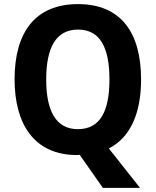

<svg xmlns="http://www.w3.org/2000/svg" viewBox="-20 -745 758 935"><path d="M667 -358C667 -587 568 -725 360 -725C151 -725 51 -587 51 -359C51 -140 147 10 355 10C359 10 365 9 368 9L481 170H662L510 -22C616 -76 667 -195 667 -358ZM205 -358C205 -512 252 -601 360 -601C467 -601 513 -514 513 -358C513 -202 467 -116 359 -116C253 -116 205 -204 205 -358Z"/></svg>

Font: Noto Sans Georgian SemiCondensed Bold
Style: Regular
Weight: 700
Width: 4
Designer: Monotype Design Team, Akaki Razmadze
Foundry: Google LLC
Version: Version 2.005